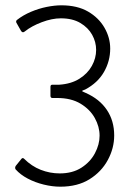

<svg xmlns="http://www.w3.org/2000/svg" viewBox="-20 -698 513 723"><path d="M207 5Q177 5 144.5 -3Q112 -11 84.5 -25.5Q57 -40 39 -60Q37 -63 37 -66Q37 -69 39 -73L60 -99Q65 -106 71 -100Q99 -72 133.5 -58.5Q168 -45 205 -45Q253 -45 286.5 -66.5Q320 -88 337.5 -121Q355 -154 355 -187Q355 -221 337 -253.5Q319 -286 283.5 -307.5Q248 -329 195 -329Q190 -329 185.5 -329Q181 -329 177 -329Q174 -329 172 -331Q170 -333 170 -337V-371Q170 -379 177 -379Q181 -379 187 -379Q193 -379 203 -379Q248 -382 279 -401.5Q310 -421 326 -450Q342 -479 342 -510Q342 -540 327 -567Q312 -594 282.5 -611.5Q253 -629 209 -629Q176 -629 137.5 -614.5Q99 -600 74 -580Q65 -572 59 -582L42 -612Q40 -615 41 -618.5Q42 -622 44 -623Q67 -641 96.5 -653.5Q126 -666 156 -672Q186 -678 211 -678Q271 -678 311.5 -654.5Q352 -631 373.5 -593.5Q395 -556 395 -515Q395 -468 371.5 -427Q348 -386 301 -361Q289 -357 289 -355Q289 -354 303 -348Q355 -325 382.5 -284Q410 -243 410 -188Q410 -140 386 -95.5Q362 -51 317 -23Q272 5 207 5Z"/></svg>

Font: Glory Thin Light
Style: Regular
Weight: 300
Version: Version 1.011